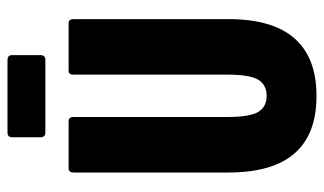

<svg xmlns="http://www.w3.org/2000/svg" viewBox="-196 -662 864 512"><g transform="rotate(-90 236.0 -406.0)"><path d="M236 6Q134 6 83 -52.5Q32 -111 32 -229V-642Q32 -655 43 -655H169Q180 -655 180 -642V-233Q180 -172 193.5 -149.5Q207 -127 236 -127Q266 -127 279.5 -149.5Q293 -172 293 -233V-642Q293 -655 303 -655H430Q441 -655 441 -642V-229Q441 -111 389.5 -52.5Q338 6 236 6ZM139 -717Q126 -717 126 -730V-806Q126 -818 139 -818H332Q345 -818 345 -806V-730Q345 -717 332 -717Z"/></g></svg>

Font: Sofia Sans Extra Condensed Black
Style: Regular
Weight: 900
Designer: Botio Nikoltchev, Ani Petrova
Foundry: lettersoup
Version: Version 4.101